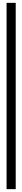

<svg xmlns="http://www.w3.org/2000/svg" viewBox="-20 -1160 156 1344"><path d="M26 164H90V-1140H26Z"/></svg>

Font: Noto Nastaliq Urdu
Style: Bold
Weight: 700
Designer: Monotype Design Team (Patrick Giasson: type design, Kamal Mansour: OpenType code, Glenda Bellarosa). Updated by Simon Co
Foundry: Monotype Imaging Inc., Simon Cozens
Version: Version 3.009